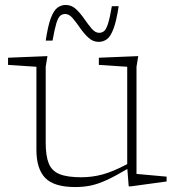

<svg xmlns="http://www.w3.org/2000/svg" viewBox="-20 -745 705 775"><path d="M164.5 -169Q164.5 -115 177 -84.8Q189.5 -54.5 220.8 -42Q252 -29.5 308 -29.5Q352.5 -29.5 394.5 -41Q436.5 -52.5 493.5 -82.5V-475.5L379 -483V-512L538 -518.5L531 -475.5V-43L652.5 -32V-12.5L510 7H499.5L494 -63Q446 -34.5 411.2 -18.5Q376.5 -2.5 347 3.8Q317.5 10 284 10Q198 10 162.5 -26.8Q127 -63.5 127 -140.5V-475.5L12.5 -483V-512L171.5 -518.5L164.5 -475.5ZM459 -720Q450 -660 438.2 -629Q426.5 -598 411.8 -587Q397 -576 378 -576Q355 -576 336.8 -593Q318.5 -610 303.2 -632.2Q288 -654.5 273.5 -671.5Q259 -688.5 243.5 -688.5Q231.5 -688.5 223 -681.2Q214.5 -674 207.5 -651.2Q200.5 -628.5 192 -581H164.5Q173.5 -641 185.2 -672Q197 -703 212 -714Q227 -725 245.5 -725Q269 -725 287 -708Q305 -691 320.2 -668.8Q335.5 -646.5 350 -629.5Q364.5 -612.5 380 -612.5Q392 -612.5 400.5 -619.8Q409 -627 416.2 -650Q423.5 -673 431.5 -720Z"/></svg>

Font: Newsreader Caption ExtraLight
Style: Regular
Weight: 275
Designer: Hugues Gentile
Foundry: Production Type
Version: Version 1.001